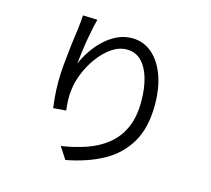

<svg xmlns="http://www.w3.org/2000/svg" viewBox="-116 -932 1233 1121"><g transform="rotate(15 500.0 -371.0)"><path d="M339 -789Q329 -753 319 -701Q309 -649 302 -597.5Q295 -546 292 -511Q307 -549 333.5 -589Q360 -629 395.5 -663Q431 -697 473.5 -717.5Q516 -738 564 -738Q631 -738 682 -696Q733 -654 762.5 -577Q792 -500 792 -395Q792 -256 738 -165.5Q684 -75 589 -24Q494 27 370 50L323 -22Q404 -34 474.5 -58.5Q545 -83 598 -126Q651 -169 680.5 -234.5Q710 -300 710 -394Q710 -473 692 -534.5Q674 -596 639 -631Q604 -666 551 -666Q504 -666 460.5 -636Q417 -606 382 -558.5Q347 -511 325 -456.5Q303 -402 298 -353Q294 -324 295 -296Q296 -268 300 -230L223 -224Q219 -253 215.5 -293.5Q212 -334 212 -383Q212 -431 217.5 -490.5Q223 -550 230 -608Q237 -666 243 -706Q246 -729 248 -750.5Q250 -772 251 -792Z"/></g></svg>

Font: Go Noto Current
Style: Regular
Weight: 400
Designer: Monotype Design Team
Foundry: Monotype Imaging Inc.
Version: Version 2.007; ttfautohint (v1.8) -l 8 -r 50 -G 200 -x 14 -D